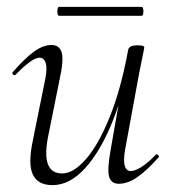

<svg xmlns="http://www.w3.org/2000/svg" viewBox="-20 -526 502 559"><path d="M133 13Q90 13 75.5 -18Q61 -49 76 -119L112 -297Q118 -328 113 -343Q108 -358 95 -358Q84 -358 66 -345Q48 -332 26 -309Q22 -305 18 -309Q14 -313 18 -317Q51 -355 78 -375Q105 -395 130 -395Q153 -395 159.5 -373.5Q166 -352 154 -297L122 -138Q109 -78 119 -49.5Q129 -21 161 -21Q194 -21 230.5 -63Q267 -105 299.5 -185.5Q332 -266 353 -380L364 -379Q344 -263 308.5 -174.5Q273 -86 228 -36.5Q183 13 133 13ZM326 9Q303 9 297.5 -12.5Q292 -34 302 -89L353 -380Q355 -394 379 -394Q392 -394 396 -392.5Q400 -391 400 -388Q400 -385 395 -361.5Q390 -338 385 -312L344 -89Q334 -28 361 -28Q373 -28 392 -40Q411 -52 433 -75Q436 -79 440.5 -74.5Q445 -70 441 -67Q407 -29 379.5 -10Q352 9 326 9ZM152 -480Q149 -480 147.5 -486.5Q146 -493 147.5 -499.5Q149 -506 152 -506H392Q396 -506 397 -499.5Q398 -493 397 -486.5Q396 -480 392 -480Z"/></svg>

Font: Cormorant Light
Style: Italic
Weight: 300
Italic angle: -10°
Designer: Christian Thalmann (Catharsis Fonts)
Foundry: Catharsis Fonts
Version: Version 4.000